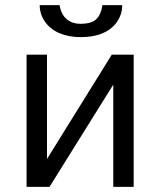

<svg xmlns="http://www.w3.org/2000/svg" viewBox="-20 -724 621 744"><path d="M171.9 0H83V-512.2H162.1V-107.9L413.1 -512.2H498V0H418.9V-396ZM453.6 -704.1Q453.6 -668.9 433.8 -639.9Q414.1 -610.8 378.2 -595.5Q342.3 -580.1 293 -580.1Q245.6 -580.1 209.7 -595.7Q173.8 -611.3 153.8 -640.6Q133.8 -669.9 133.8 -704.1H210.9Q216.8 -668 238.3 -649.9Q259.8 -631.8 292 -631.8Q335 -631.8 353.3 -649.9Q371.6 -668 377 -704.1Z"/></svg>

Font: Lorenzo Sans
Style: Regular
Weight: 400
Foundry: Intel Corporation
Version: Version 1.00; ttfautohint (v1.5)